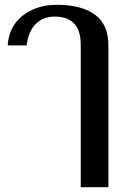

<svg xmlns="http://www.w3.org/2000/svg" viewBox="-20 -583 532 799"><path d="M316 -397Q316 -514 207 -514Q160 -514 129 -483.5Q98 -453 91 -394H12Q17 -473 74.5 -518Q132 -563 217 -563Q318 -563 374.5 -522.5Q431 -482 431 -394V196H316Z"/></svg>

Font: Taviraj Medium
Style: Regular
Weight: 500
Designer: Katatrad Team
Foundry: CadsonDemak
Version: Version 1.001